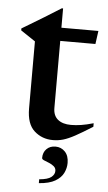

<svg xmlns="http://www.w3.org/2000/svg" viewBox="-57 -639 501 892"><g transform="rotate(5 194.0 -193.0)"><path d="M200.5 -138Q200.5 -102 222.8 -84Q245 -66 284 -66Q306.5 -66 331 -69.8Q355.5 -73.5 388.5 -83V-66.5Q340 -36 308.8 -19Q277.5 -2 254.2 4.8Q231 11.5 206 11.5Q155.5 11.5 119.5 -20.8Q83.5 -53 83.5 -125.5V-438L15.5 -483.5V-492.5Q24.5 -498 52.2 -514.5Q80 -531 117.8 -554.2Q155.5 -577.5 194.5 -602H200.5V-512H373L364.5 -450.5H200.5ZM159 198.5Q199 195 214.8 182.5Q230.5 170 230.5 153.5Q230.5 140 220.5 131.8Q210.5 123.5 197.2 118.2Q184 113 174 108.8Q164 104.5 164 98.5Q164 72.5 180 56.5Q196 40.5 221.5 40.5Q248 40.5 266 59.2Q284 78 284 111.5Q284 135.5 273 158.2Q262 181 234.8 197Q207.5 213 159 216.5Z"/></g></svg>

Font: Newsreader Display Medium
Style: Regular
Weight: 500
Designer: Hugues Gentile
Foundry: Production Type
Version: Version 1.001